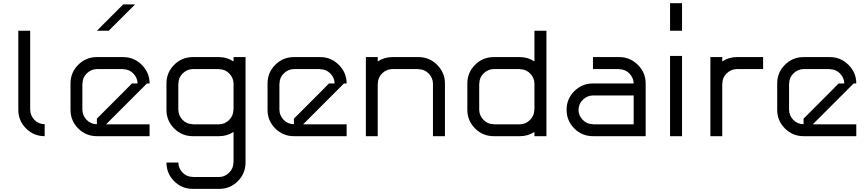

<svg xmlns="http://www.w3.org/2000/svg" viewBox="-20 -861 5478 1214"><path d="M170.8 -166.7Q171.7 -130 197.9 -102.9Q224.2 -75.8 262.5 -75.8V0Q193.3 0 144.6 -48.8Q95.8 -97.5 95.8 -166.7V-666.7H170.8Z M650.8 -75H925.8V0H592.5Q523.3 0 474.6 -48.8Q425.8 -97.5 425.8 -166.7V-333.3Q425.8 -402.5 474.6 -451.2Q523.3 -500 592.5 -500H759.2Q827.5 -500 876.7 -450.8Q925.8 -401.7 925.8 -333.3H909.2L742.5 -166.7ZM592.5 -75.8V-110.8Q622.5 -140.8 759.2 -277.5L814.2 -333.3H850Q849.2 -369.2 822.9 -396.2Q796.7 -423.3 759.2 -423.3V-424.2H592.5Q555.8 -423.3 528.8 -397.1Q501.7 -370.8 501.7 -333.3H500.8V-166.7Q501.7 -130 527.9 -102.9Q554.2 -75.8 592.5 -75.8ZM834.2 -833.3Q766.7 -765 667.5 -666.7H592.5L759.2 -833.3Z M1107.5 166.7Q1108.3 203.3 1134.6 230.4Q1160.8 257.5 1199.2 257.5V258.3H1365.8Q1401.7 257.5 1428.8 230.8Q1455.8 204.2 1455.8 166.7H1456.7V-26.7Q1415 0 1365.8 0H1199.2Q1130 0 1081.2 -48.8Q1032.5 -97.5 1032.5 -166.7V-333.3Q1032.5 -402.5 1081.2 -451.2Q1130 -500 1199.2 -500H1365.8Q1415 -500 1456.7 -472.5V-500H1532.5V166.7Q1532.5 235.8 1483.8 284.6Q1435 333.3 1365.8 333.3H1199.2Q1130 333.3 1081.2 284.6Q1032.5 235.8 1032.5 166.7ZM1365.8 -75Q1401.7 -75.8 1428.8 -102.5Q1455.8 -129.2 1455.8 -166.7H1456.7V-333.3Q1455.8 -369.2 1429.6 -396.2Q1403.3 -423.3 1365.8 -423.3V-424.2H1199.2Q1162.5 -423.3 1135.4 -397.1Q1108.3 -370.8 1108.3 -333.3H1107.5V-166.7Q1108.3 -130 1134.6 -102.9Q1160.8 -75.8 1199.2 -75.8V-75Z M1896.7 -75H2171.7V0H1838.3Q1769.2 0 1720.4 -48.8Q1671.7 -97.5 1671.7 -166.7V-333.3Q1671.7 -402.5 1720.4 -451.2Q1769.2 -500 1838.3 -500H2005Q2073.3 -500 2122.5 -450.8Q2171.7 -401.7 2171.7 -333.3H2155L1988.3 -166.7ZM1838.3 -75.8V-110.8Q1868.3 -140.8 2005 -277.5L2060 -333.3H2095.8Q2095 -369.2 2068.8 -396.2Q2042.5 -423.3 2005 -423.3V-424.2H1838.3Q1801.7 -423.3 1774.6 -397.1Q1747.5 -370.8 1747.5 -333.3H1746.7V-166.7Q1747.5 -130 1773.8 -102.9Q1800 -75.8 1838.3 -75.8Z M2368.3 0H2293.3V-500H2368.3V-472.5Q2410 -500 2460 -500H2626.7Q2695 -500 2744.2 -450.8Q2793.3 -401.7 2793.3 -333.3V0H2717.5V-333.3Q2716.7 -369.2 2690.4 -396.2Q2664.2 -423.3 2626.7 -423.3V-424.2H2460Q2423.3 -423.3 2396.2 -397.1Q2369.2 -370.8 2369.2 -333.3H2368.3Z M3268.3 -75Q3304.2 -75.8 3331.2 -102.5Q3358.3 -129.2 3358.3 -166.7H3359.2V-333.3Q3358.3 -369.2 3332.1 -396.2Q3305.8 -423.3 3268.3 -423.3V-424.2H3101.7Q3065 -423.3 3037.9 -397.1Q3010.8 -370.8 3010.8 -333.3H3010V-166.7Q3010.8 -130 3037.1 -102.9Q3063.3 -75.8 3101.7 -75.8V-75ZM3268.3 0H3101.7Q3032.5 0 2983.8 -48.8Q2935 -97.5 2935 -166.7V-333.3Q2935 -402.5 2983.8 -451.2Q3032.5 -500 3101.7 -500H3268.3Q3317.5 -500 3359.2 -472.5V-666.7H3435V0H3359.2V-26.7Q3317.5 0 3268.3 0Z M4062.5 0H3729.2Q3660 0 3611.2 -48.8Q3562.5 -97.5 3562.5 -166.7Q3562.5 -235.8 3611.2 -284.6Q3660 -333.3 3729.2 -333.3H3986.7Q3985.8 -369.2 3959.6 -396.2Q3933.3 -423.3 3895.8 -423.3V-424.2H3729.2V-500H3895.8Q3964.2 -500 4013.3 -450.8Q4062.5 -401.7 4062.5 -333.3ZM3986.7 -75V-257.5H3729.2Q3692.5 -256.7 3665.4 -230.4Q3638.3 -204.2 3638.3 -166.7H3637.5Q3638.3 -130 3664.6 -102.9Q3690.8 -75.8 3729.2 -75.8V-75Z M4216.7 -666.7V-840.8H4292.5V-666.7ZM4292.5 -507.5V0H4216.7V-507.5Z M4638.3 -500H4805V-424.2H4638.3Q4601.7 -423.3 4574.6 -397.1Q4547.5 -370.8 4547.5 -333.3H4546.7V0H4471.7V-500H4546.7V-472.5Q4588.3 -500 4638.3 -500Z M5119.2 -75H5394.2V0H5060.8Q4991.7 0 4942.9 -48.8Q4894.2 -97.5 4894.2 -166.7V-333.3Q4894.2 -402.5 4942.9 -451.2Q4991.7 -500 5060.8 -500H5227.5Q5295.8 -500 5345 -450.8Q5394.2 -401.7 5394.2 -333.3H5377.5L5210.8 -166.7ZM5060.8 -75.8V-110.8Q5090.8 -140.8 5227.5 -277.5L5282.5 -333.3H5318.3Q5317.5 -369.2 5291.3 -396.2Q5265 -423.3 5227.5 -423.3V-424.2H5060.8Q5024.2 -423.3 4997.1 -397.1Q4970 -370.8 4970 -333.3H4969.2V-166.7Q4970 -130 4996.3 -102.9Q5022.5 -75.8 5060.8 -75.8Z"/></svg>

Font: 0xA000-Squarish
Style: Squareish
Weight: 400
Version: Version 0.1